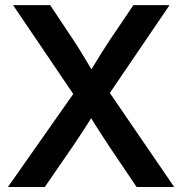

<svg xmlns="http://www.w3.org/2000/svg" viewBox="-20 -748 729 768"><path d="M11.7 0 306.2 -419.4V-323.2L32.2 -727.5H180.7L270 -593.3Q287.6 -566.9 302.5 -542.5Q317.4 -518.1 331.8 -494.1Q346.2 -470.2 360.8 -445.3H330.1Q345.7 -470.2 360.1 -494.1Q374.5 -518.1 389.9 -542.5Q405.3 -566.9 422.9 -593.3L513.7 -727.5H658.2L387.7 -329.6V-422.4L676.8 0H526.4L415.5 -164.6Q400.4 -188 386.7 -208.7Q373 -229.5 360.1 -250.2Q347.2 -271 333.5 -293H355.5Q342.3 -271 329.1 -250.5Q315.9 -230 302 -209Q288.1 -188 272.5 -164.6L159.2 0Z"/></svg>

Font: Inter 28pt SemiBold
Style: Regular
Weight: 600
Designer: Rasmus Andersson
Foundry: rsms
Version: Version 4.001;git-66647c0bb